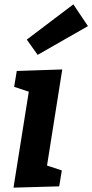

<svg xmlns="http://www.w3.org/2000/svg" viewBox="-20 -857 424 882"><path d="M42 5 123 -503 173 -416 45 -458 57 -531 266 -538 185 -27 137 -116 264 -74 252 -1ZM153 -605 103 -675 317 -837 384 -737Z"/></svg>

Font: Bitter Thin
Style: Bold Italic
Weight: 700
Italic angle: -9°
Version: Version 3.021